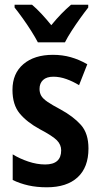

<svg xmlns="http://www.w3.org/2000/svg" viewBox="-20 -786 428 816"><path d="M356 -155Q356 -75 310 -32.5Q264 10 179 10Q136 10 100.5 2Q65 -6 34 -21V-130Q63 -112 100 -99.5Q137 -87 172 -87Q240 -87 240 -147Q240 -171 222 -189.5Q204 -208 149 -237Q94 -267 63.5 -304Q33 -341 33 -404Q33 -474 79.5 -513.5Q126 -553 205 -553Q245 -553 280.5 -543Q316 -533 351 -513L316 -424Q290 -440 262 -450Q234 -460 207 -460Q178 -460 163 -446Q148 -432 148 -408Q148 -392 155 -379.5Q162 -367 181.5 -353.5Q201 -340 237 -321Q292 -291 324 -255Q356 -219 356 -155ZM355 -766V-754Q340 -735 321 -708.5Q302 -682 284.5 -655Q267 -628 256 -606H141Q130 -627 113 -654Q96 -681 77 -707.5Q58 -734 42 -754V-766H116Q135 -750 156 -727.5Q177 -705 198 -679Q221 -707 240.5 -727Q260 -747 282 -766Z"/></svg>

Font: Avrile Sans Condensed SemiBold
Style: Regular
Weight: 600
Width: 3
Designer: Monotype Design Team
Foundry: Monotype Imaging Inc.
Version: Version 2.001;September 10, 2019;FontCreator 11.5.0.2425 64-